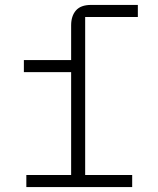

<svg xmlns="http://www.w3.org/2000/svg" viewBox="-20 -760 640 780"><path d="M87 -49H269V-467H77V-516H269V-657Q269 -695 288.5 -717.5Q308 -740 350 -740H540V-691H326V-49H517V0H87Z"/></svg>

Font: IBM Plex Mono Light
Style: Regular
Weight: 300
Monospace: yes
Designer: Mike Abbink, Paul van der Laan, Pieter van Rosmalen
Foundry: Bold Monday
Version: Version 2.3